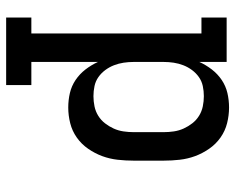

<svg xmlns="http://www.w3.org/2000/svg" viewBox="-92 -476 783 640"><g transform="rotate(90 300.0 -156.5)"><path d="M39 215V131H92V-436H39V-520H187V-429Q197 -451 212 -470.5Q227 -490 247 -503.5Q267 -517 290.5 -522.5Q314 -528 339 -528Q365 -528 391 -521.5Q417 -515 439 -499.5Q461 -484 476.5 -461.5Q492 -439 501 -414.5Q510 -390 513 -363.5Q516 -337 516 -310V-210Q516 -183 513 -156.5Q510 -130 501 -105.5Q492 -81 476.5 -58.5Q461 -36 439 -20.5Q417 -5 391 1.5Q365 8 339 8Q314 8 290.5 2.5Q267 -3 247 -16.5Q227 -30 212 -49.5Q197 -69 187 -91V131H264V215ZM301 -76Q318 -76 335 -79.5Q352 -83 366.5 -92Q381 -101 391.5 -114.5Q402 -128 409 -143.5Q416 -159 418.5 -176Q421 -193 421 -210V-310Q421 -327 418.5 -344Q416 -361 409 -376.5Q402 -392 391.5 -405.5Q381 -419 366.5 -428Q352 -437 335 -440.5Q318 -444 301 -444Q284 -444 267.5 -440.5Q251 -437 237.5 -427.5Q224 -418 214 -404.5Q204 -391 198 -375.5Q192 -360 189.5 -343.5Q187 -327 187 -310V-210Q187 -193 189.5 -176.5Q192 -160 198 -144.5Q204 -129 214 -115.5Q224 -102 237.5 -92.5Q251 -83 267.5 -79.5Q284 -76 301 -76Z"/></g></svg>

Font: Iosevka Etoile Medium
Style: Regular
Weight: 500
Designer: Belleve Invis
Foundry: Belleve Invis
Version: Version 22.1.2; ttfautohint (v1.8.4)